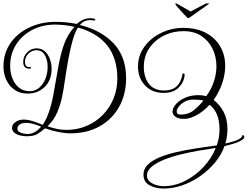

<svg xmlns="http://www.w3.org/2000/svg" viewBox="-23 -756 1440 1116"><path d="M130 36Q112 36 92.5 31Q73 26 60 15Q47 4 47 -13Q47 -33 67.5 -47Q88 -61 113 -61Q140 -61 172 -50.5Q204 -40 225 -30Q266 -89 288 -210Q304 -299 316.5 -370.5Q329 -442 349.5 -499Q370 -556 410 -600Q380 -607 351.5 -610Q323 -613 297 -613Q222 -613 163 -581.5Q104 -550 70 -496Q36 -442 36 -372Q36 -333 49.5 -299.5Q63 -266 88 -246Q113 -226 149 -226Q182 -226 205.5 -246.5Q229 -267 241.5 -299.5Q254 -332 254 -368Q254 -406 238 -435Q222 -464 188 -464Q162 -464 142 -444Q122 -424 122 -397Q122 -366 146 -366Q150 -366 154 -366Q158 -366 158 -363Q158 -357 147 -357Q112 -357 112 -397Q112 -429 135.5 -452Q159 -475 190 -475Q219 -475 238.5 -457Q258 -439 267.5 -411.5Q277 -384 277 -356Q277 -290 237 -251Q197 -212 138 -212Q93 -212 61.5 -234Q30 -256 13.5 -292Q-3 -328 -3 -370Q-3 -430 21.5 -478Q46 -526 88 -559.5Q130 -593 184 -611Q238 -629 298 -629Q362 -629 423 -617Q461 -650 500 -650Q531 -650 531 -641Q531 -637 526 -637Q524 -637 521 -637Q518 -637 513 -638Q509 -639 505 -639Q501 -639 499 -639Q466 -639 441 -611Q566 -580 638 -503Q710 -426 710 -302Q710 -207 669 -134.5Q628 -62 555.5 -21.5Q483 19 387 19Q324 19 239 -10Q212 13 191.5 24.5Q171 36 130 36ZM363 -1Q426 -1 480 -24Q534 -47 574 -87.5Q614 -128 636.5 -182.5Q659 -237 659 -300Q659 -532 430 -596Q414 -572 400 -524Q386 -476 374.5 -413.5Q363 -351 353 -281Q348 -244 338.5 -196.5Q329 -149 309.5 -103Q290 -57 253 -22Q312 -1 363 -1ZM137 23Q180 23 216 -20Q162 -42 130 -42Q104 -42 91 -32Q78 -22 78 -8Q78 4 88.5 10.5Q99 17 113 20Q127 23 137 23ZM928 340Q882 340 846.5 321Q811 302 811 259Q811 225 836.5 200.5Q862 176 906 158Q950 140 1005 127.5Q1060 115 1120 106Q1180 97 1237 89Q1253 44 1253 -3Q1253 -104 1195 -147Q1163 -111 1122 -88Q1081 -65 1048 -65Q1013 -65 996.5 -77.5Q980 -90 980 -107Q980 -128 999 -150Q1018 -172 1052 -187.5Q1086 -203 1131 -203Q1155 -203 1176 -197Q1206 -238 1220.5 -283Q1235 -328 1235 -371Q1235 -426 1212.5 -472.5Q1190 -519 1147.5 -547Q1105 -575 1044 -575Q981 -575 928.5 -548.5Q876 -522 844.5 -475.5Q813 -429 813 -367Q813 -306 843 -268Q873 -230 931 -230Q979 -230 1005 -255.5Q1031 -281 1038 -327Q1040 -329 1044 -329Q1051 -329 1050 -318Q1046 -277 1015 -246.5Q984 -216 928 -216Q861 -216 820 -259.5Q779 -303 779 -370Q779 -420 801.5 -461Q824 -502 861.5 -532Q899 -562 945.5 -578Q992 -594 1041 -594Q1119 -594 1173.5 -565Q1228 -536 1257 -486Q1286 -436 1286 -373Q1286 -327 1270 -276.5Q1254 -226 1219 -175Q1255 -147 1277 -105Q1299 -63 1299 -7Q1299 37 1287 78Q1309 74 1338.5 64.5Q1368 55 1379 43Q1380 42 1382.5 38.5Q1385 35 1385 30H1387Q1390 30 1393.5 31.5Q1397 33 1397 39Q1397 49 1384 57.5Q1371 66 1352 73Q1333 80 1313.5 85Q1294 90 1282 93Q1264 144 1227 188.5Q1190 233 1141 267.5Q1092 302 1037 321Q982 340 928 340ZM1028 -90Q1072 -90 1103 -115Q1134 -140 1159 -171Q1157 -173 1139 -175Q1121 -177 1099 -177Q1073 -177 1051 -165Q1029 -153 1016.5 -137Q1004 -121 1004 -108Q1004 -90 1028 -90ZM929 326Q993 326 1053 295.5Q1113 265 1160 214.5Q1207 164 1231 104Q1189 110 1136 119Q1083 128 1029.5 141Q976 154 931 172Q886 190 858.5 213Q831 236 831 265Q831 285 846 298.5Q861 312 883.5 319Q906 326 929 326ZM1071 -651Q1068 -651 1065 -654Q1060 -659 1048.5 -671Q1037 -683 1024.5 -697Q1012 -711 1003.5 -721.5Q995 -732 995 -733Q997 -736 1003 -736L1085 -689L1174 -736H1195L1079 -654Q1075 -651 1071 -651Z"/></svg>

Font: Updock
Style: Regular
Weight: 400
Designer: Robert E. Leuschke
Foundry: Robert E. Leuschke
Version: Version 1.010; ttfautohint (v1.8.4.7-5d5b)